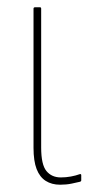

<svg xmlns="http://www.w3.org/2000/svg" viewBox="-20 -499 265 527"><path d="M145 8Q122 8 105.5 -2.5Q89 -13 80.5 -35Q72 -57 72 -93V-475Q72 -479 76 -479H90Q93 -479 93 -475V-94Q93 -47 107.5 -29.5Q122 -12 147 -12Q161 -12 174.5 -14.5Q188 -17 199 -21Q203 -22 203 -18V-4Q203 -1 199 0Q191 2 176.5 5Q162 8 145 8Z"/></svg>

Font: Sofia Sans Condensed Thin
Style: Regular
Weight: 250
Version: Version 4.100